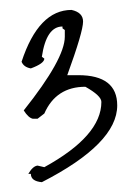

<svg xmlns="http://www.w3.org/2000/svg" viewBox="-20 -551 279 389"><path d="M125 -530.9Q148.3 -525.7 148.3 -507.3Q148.3 -486.7 116.3 -398.7H138.7Q217.5 -398.7 217.5 -337.4Q217.5 -260.1 64.8 -181.9Q42.5 -183.9 42.5 -198.8H37.4Q46.5 -214.5 56.1 -215.5L69.8 -212.3Q185.4 -275.8 185.4 -344.5Q185.4 -357 153 -375.2Q93.6 -375.2 69.8 -321L56.1 -310.4H46.5Q37.4 -312.4 28.1 -327.3Q111.3 -431.8 111.3 -476.7V-490.2L106.6 -493.6V-497.3Q73.9 -497.3 64.8 -436L69.8 -432.3Q69.8 -422.5 42.5 -412.4Q28.1 -414.9 23.7 -425.9Q58.2 -530.9 125 -530.9Z"/></svg>

Font: Loved by the King
Style: Regular
Weight: 400
Designer: Kimberly Geswein
Foundry: Kimberly Geswein
Version: Version 1.002 2006